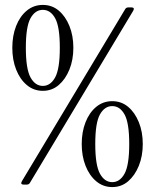

<svg xmlns="http://www.w3.org/2000/svg" viewBox="-20 -750 630 780"><path d="M154 -381Q117 -381 89 -404.5Q61 -428 45.5 -467.5Q30 -507 30 -556Q30 -605 45.5 -644.5Q61 -684 89 -707Q117 -730 154 -730Q191 -730 218.5 -707Q246 -684 262 -644.5Q278 -605 278 -556Q278 -507 262 -467.5Q246 -428 218.5 -404.5Q191 -381 154 -381ZM77 0Q61 0 69 -14L488 -712Q492 -720 502 -720H513Q529 -720 521 -706L102 -8Q98 0 88 0ZM154 -401Q185 -401 204 -435.5Q223 -470 223 -556Q223 -642 204 -676Q185 -710 154 -710Q123 -710 104 -676Q85 -642 85 -556Q85 -470 104 -435.5Q123 -401 154 -401ZM436 10Q399 10 371 -13.5Q343 -37 327.5 -76.5Q312 -116 312 -165Q312 -214 327.5 -253.5Q343 -293 371 -316Q399 -339 436 -339Q473 -339 500.5 -316Q528 -293 544 -253.5Q560 -214 560 -165Q560 -116 544 -76.5Q528 -37 500.5 -13.5Q473 10 436 10ZM436 -10Q467 -10 486 -44.5Q505 -79 505 -165Q505 -251 486 -285Q467 -319 436 -319Q405 -319 386 -285Q367 -251 367 -165Q367 -79 386 -44.5Q405 -10 436 -10Z"/></svg>

Font: Instrument Serif
Style: Regular
Weight: 400
Designer: Rodrigo Fuenzalida
Foundry: fragTYPE
Version: Version 1.000; ttfautohint (v1.8.4.7-5d5b);gftools[0.9.27]